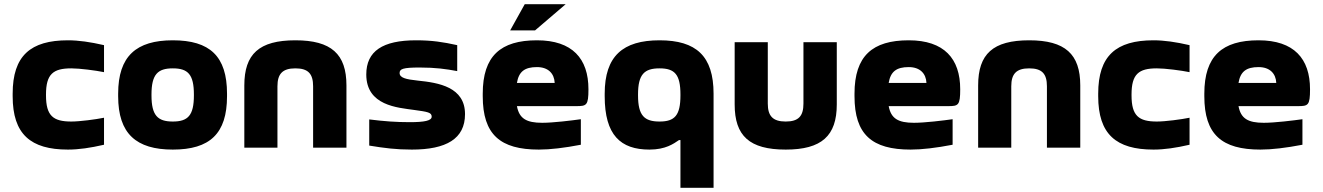

<svg xmlns="http://www.w3.org/2000/svg" viewBox="-20 -700 6269 910"><path d="M40 -256V-244C40 -64 125 9 302 9C353 9 408 1 473 -14V-142C434 -134 358 -124 318 -124C232 -124 198 -151 198 -248V-252C198 -349 232 -376 318 -376C358 -376 434 -366 473 -358V-486C408 -501 353 -509 302 -509C125 -509 40 -436 40 -256Z M540 -256V-244C540 -66 626 9 799 9C974 9 1056 -66 1056 -244V-256C1056 -434 974 -509 799 -509C626 -509 540 -434 540 -256ZM698 -248V-252C698 -348 728 -376 799 -376C871 -376 899 -347 899 -252V-248C899 -153 871 -124 799 -124C728 -124 698 -152 698 -248Z M1138 -295V0H1295V-291C1295 -350 1319 -376 1380 -376C1441 -376 1464 -350 1464 -291V0H1622V-295C1622 -444 1550 -509 1380 -509C1208 -509 1138 -444 1138 -295Z M1942 -179C2008 -170 2026 -167 2026 -147C2026 -128 1992 -121 1922 -121C1858 -121 1802 -125 1730 -134V-10C1803 2 1857 9 1932 9C2095 9 2184 -42 2184 -159C2184 -287 2060 -308 1960 -318C1904 -324 1874 -331 1874 -354C1874 -373 1889 -380 1969 -380C2044 -380 2094 -373 2147 -363V-486C2079 -501 2027 -509 1952 -509C1794 -509 1716 -458 1716 -347C1716 -199 1865 -190 1942 -179Z M2769 -277C2769 -422 2693 -509 2525 -509C2353 -509 2268 -435 2268 -256V-244C2268 -62 2351 9 2534 9C2588 9 2655 1 2733 -14V-135C2691 -129 2601 -118 2550 -118C2475 -118 2441 -138 2430 -197H2711C2760 -197 2769 -200 2769 -277ZM2398 -556H2516L2661 -680H2467ZM2430 -307C2439 -361 2467 -382 2525 -382C2578 -382 2607 -352 2609 -307Z M2846 -256V-244C2846 -60 2921 9 3058 9C3135 9 3173 -19 3198 -36H3205V190H3362V-256C3362 -434 3280 -509 3106 -509C2932 -509 2846 -434 2846 -256ZM3004 -248V-252C3004 -348 3034 -376 3106 -376C3178 -376 3205 -347 3205 -252V-248C3205 -153 3178 -124 3106 -124C3034 -124 3004 -152 3004 -248Z M3462 -205C3462 -56 3532 9 3704 9C3874 9 3946 -56 3946 -205V-500H3788V-209C3788 -150 3765 -124 3704 -124C3643 -124 3619 -150 3619 -209V-500H3462Z M4531 -277C4531 -422 4455 -509 4287 -509C4115 -509 4030 -435 4030 -256V-244C4030 -62 4113 9 4296 9C4350 9 4417 1 4495 -14V-135C4453 -129 4363 -118 4312 -118C4237 -118 4203 -138 4192 -197H4473C4522 -197 4531 -200 4531 -277ZM4192 -307C4201 -361 4229 -382 4287 -382C4340 -382 4369 -352 4371 -307Z M4616 -295V0H4773V-291C4773 -350 4797 -376 4858 -376C4919 -376 4942 -350 4942 -291V0H5100V-295C5100 -444 5028 -509 4858 -509C4686 -509 4616 -444 4616 -295Z M5185 -256V-244C5185 -64 5270 9 5447 9C5498 9 5553 1 5618 -14V-142C5579 -134 5503 -124 5463 -124C5377 -124 5343 -151 5343 -248V-252C5343 -349 5377 -376 5463 -376C5503 -376 5579 -366 5618 -358V-486C5553 -501 5498 -509 5447 -509C5270 -509 5185 -436 5185 -256Z M6189 -277C6189 -422 6113 -509 5945 -509C5773 -509 5688 -435 5688 -256V-244C5688 -62 5771 9 5954 9C6008 9 6075 1 6153 -14V-135C6111 -129 6021 -118 5970 -118C5895 -118 5861 -138 5850 -197H6131C6180 -197 6189 -200 6189 -277ZM5850 -307C5859 -361 5887 -382 5945 -382C5998 -382 6027 -352 6029 -307Z"/></svg>

Font: LT Wave Text Black
Style: Regular
Weight: 900
Designer: Daniel Lyons
Version: Version 2.5 (Glyphs App)